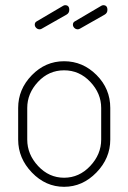

<svg xmlns="http://www.w3.org/2000/svg" viewBox="-20 -714 495 740"><path d="M405 -298V-176Q405 -104 351.5 -49Q298 6 227 6Q156 6 103 -49Q50 -104 50 -176V-298Q50 -370 102.5 -424Q155 -478 227 -478Q299 -478 352 -425Q405 -372 405 -298ZM370 -176V-298Q370 -354 328 -398.5Q286 -443 227 -443Q168 -443 126.5 -398.5Q85 -354 85 -298V-176Q85 -119 127 -74Q169 -29 227 -29Q285 -29 327.5 -74Q370 -119 370 -176ZM237 -658 142 -604Q138 -601 133 -601Q125 -601 119.5 -606.5Q114 -612 114 -619Q114 -628 122 -632L224 -692Q228 -694 231 -694Q247 -694 247 -676Q247 -664 237 -658ZM384 -658 289 -604Q284 -601 280 -601Q272 -601 266.5 -606.5Q261 -612 261 -619Q261 -628 269 -632L371 -692Q375 -694 378 -694Q394 -694 394 -676Q394 -664 384 -658Z"/></svg>

Font: Dosis
Style: ExtraLight
Weight: 250
Designer: Edgar Tolentino, Pablo Impallari, Igino Marini
Foundry: Edgar Tolentino, Pablo Impallari, Igino Marini
Version: Version 1.007